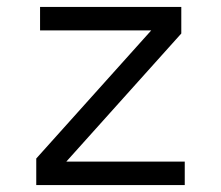

<svg xmlns="http://www.w3.org/2000/svg" viewBox="-20 -536 640 556"><path d="M515 0V-68H172L505 -439V-516H96V-448H418L85 -77V0Z"/></svg>

Font: IBM Mono
Style: Regular
Weight: 400
Monospace: yes
Designer: Mike Abbink, Paul van der Laan, Pieter van Rosmalen
Foundry: Bold Monday
Version: Version 2.3